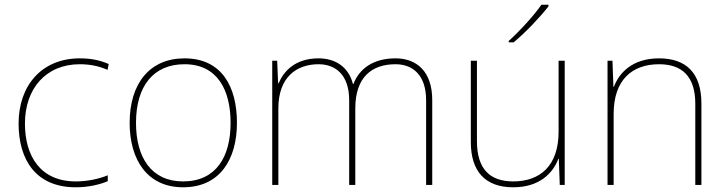

<svg xmlns="http://www.w3.org/2000/svg" viewBox="-20 -786 3085 816"><path d="M302 10C357 10 405 -2 438 -16V-41C399 -25 350 -15 302 -15C150 -15 86 -125 86 -261C86 -409 175 -513 319 -513C357 -513 397 -507 437 -489L442 -514C405 -530 367 -538 319 -538C157 -538 59 -422 59 -261C59 -106 133 10 302 10Z M987 -264C987 -417 923 -538 764 -538C617 -538 531 -432 531 -264C531 -107 606 10 758 10C915 10 987 -109 987 -264ZM558 -264C558 -420 632 -513 764 -513C905 -513 960 -402 960 -264C960 -119 898 -15 758 -15C623 -15 558 -117 558 -264Z M1661 -538C1566 -538 1507 -494 1482 -429H1480C1462 -500 1407 -538 1334 -538C1232 -538 1185 -481 1164 -432H1162L1158 -528H1137V0H1163V-325C1163 -459 1241 -513 1334 -513C1407 -513 1464 -467 1464 -360V0H1490V-325C1490 -459 1561 -513 1661 -513C1734 -513 1791 -467 1791 -360V0H1817V-361C1817 -482 1751 -538 1661 -538Z M2311 -759V-766H2281C2252 -723 2187 -652 2142 -612V-606H2163C2216 -650 2276 -714 2311 -759ZM2380 -528H2354V-226C2354 -82 2276 -15 2161 -15C2062 -15 2007 -68 2007 -186V-528H1981V-182C1981 -57 2043 10 2161 10C2273 10 2330 -50 2353 -111H2355L2359 0H2380Z M2781 -538C2669 -538 2612 -478 2589 -417H2587L2583 -528H2562V0H2588V-302C2588 -446 2666 -513 2781 -513C2878 -513 2935 -462 2935 -345V0H2961V-346C2961 -477 2895 -538 2781 -538Z"/></svg>

Font: Noto Sans Sinhala Thin
Style: Regular
Weight: 100
Designer: Jelle Bosma - Monotype Design Team
Foundry: Monotype Imaging Inc.
Version: Version 2.006